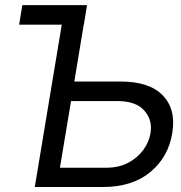

<svg xmlns="http://www.w3.org/2000/svg" viewBox="-20 -748 724 768"><path d="M328.1 -727.5 315.4 -649.4H314.9L277.3 -421.9H461.9Q578.6 -421.9 631.8 -365.7Q685.1 -309.6 668.9 -214.8Q653.3 -119.6 581.3 -59.8Q509.3 0 391.6 0H119.1L227.1 -649.4H56.6L69.3 -727.5ZM264.2 -343.8 219.7 -77.1H405.3Q455.1 -77.1 492.7 -96.9Q530.3 -116.7 553.5 -148.7Q576.7 -180.7 582 -215.8Q590.8 -268.1 557.1 -305.9Q523.4 -343.8 449.2 -343.8Z"/></svg>

Font: Inter Display
Style: Italic
Weight: 400
Italic angle: -9.39999°
Designer: Rasmus Andersson
Foundry: rsms
Version: Version 4.000;git-a52131595